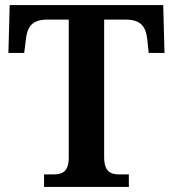

<svg xmlns="http://www.w3.org/2000/svg" viewBox="-20 -734 680 754"><path d="M153 0H486V-49H451C416 -49 389 -58 389 -117V-657H475C535 -657 553 -626 558 -582L564 -526H626L621 -714H18L13 -526H75L82 -582C87 -626 105 -657 164 -657H250V-115C250 -57 222 -49 188 -49H153Z"/></svg>

Font: Noto Serif Oriya SemiBold
Style: Regular
Weight: 600
Designer: David Williams
Foundry: Google LLC, David Williams
Version: Version 1.051